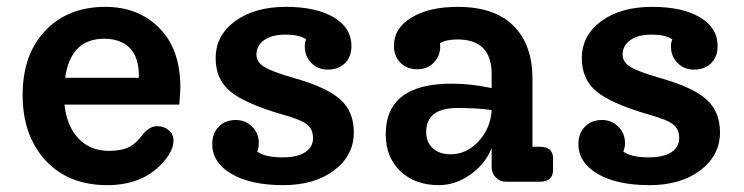

<svg xmlns="http://www.w3.org/2000/svg" viewBox="-20 -530 2169 560"><path d="M506 -275Q506 -264 503 -225H168Q175 -162 209 -126Q243 -90 298 -90Q335 -90 357 -101.5Q379 -113 399 -141Q418 -162 438 -162Q458 -162 472 -150.5Q486 -139 486 -120Q486 -99 471 -76Q411 10 293 10Q179 10 112.5 -62.5Q46 -135 46 -253Q46 -371 112 -440.5Q178 -510 287 -510Q383 -510 444.5 -448.5Q506 -387 506 -275ZM284 -417Q186 -417 170 -303H385V-309Q385 -363 358.5 -390Q332 -417 284 -417Z M839 -302Q934 -275 973 -239.5Q1012 -204 1012 -144Q1012 -77 955 -33.5Q898 10 806 10Q711 10 655 -23Q599 -56 599 -110Q599 -141 618 -160.5Q637 -180 668 -180Q696 -180 715.5 -160.5Q735 -141 735 -112Q735 -100 730 -88Q753 -71 804 -71Q847 -71 870 -86Q893 -101 893 -127Q893 -153 875.5 -167Q858 -181 804 -196Q694 -228 651.5 -263.5Q609 -299 609 -360Q609 -427 666 -468.5Q723 -510 814 -510Q902 -510 953.5 -479.5Q1005 -449 1005 -396Q1005 -364 986 -345.5Q967 -327 936 -327Q907 -327 888 -346.5Q869 -366 869 -394Q869 -407 873 -415Q855 -429 811 -429Q773 -429 750.5 -413Q728 -397 728 -371Q728 -349 750.5 -335Q773 -321 839 -302Z M1554 -102Q1593 -102 1593 -68V-34Q1593 0 1554 0H1456Q1438 0 1426 -12.5Q1414 -25 1414 -42V-98Q1395 -51 1351.5 -20.5Q1308 10 1260 10Q1190 10 1147.5 -31Q1105 -72 1105 -138Q1105 -286 1297 -286Q1355 -286 1414 -273V-314Q1414 -415 1314 -415Q1282 -415 1263 -404Q1264 -401 1264 -395Q1264 -366 1245 -347Q1226 -328 1198 -328Q1167 -328 1148 -347Q1129 -366 1129 -397Q1129 -448 1180.5 -479Q1232 -510 1315 -510Q1422 -510 1477.5 -455Q1533 -400 1533 -300V-102ZM1294 -80Q1341 -80 1376 -118Q1411 -156 1414 -209Q1375 -215 1314 -215Q1223 -215 1223 -145Q1223 -115 1242.5 -97.5Q1262 -80 1294 -80Z M1907 -302Q2002 -275 2041 -239.5Q2080 -204 2080 -144Q2080 -77 2023 -33.5Q1966 10 1874 10Q1779 10 1723 -23Q1667 -56 1667 -110Q1667 -141 1686 -160.5Q1705 -180 1736 -180Q1764 -180 1783.5 -160.5Q1803 -141 1803 -112Q1803 -100 1798 -88Q1821 -71 1872 -71Q1915 -71 1938 -86Q1961 -101 1961 -127Q1961 -153 1943.5 -167Q1926 -181 1872 -196Q1762 -228 1719.5 -263.5Q1677 -299 1677 -360Q1677 -427 1734 -468.5Q1791 -510 1882 -510Q1970 -510 2021.5 -479.5Q2073 -449 2073 -396Q2073 -364 2054 -345.5Q2035 -327 2004 -327Q1975 -327 1956 -346.5Q1937 -366 1937 -394Q1937 -407 1941 -415Q1923 -429 1879 -429Q1841 -429 1818.5 -413Q1796 -397 1796 -371Q1796 -349 1818.5 -335Q1841 -321 1907 -302Z"/></svg>

Font: Solway Medium
Style: Regular
Weight: 500
Designer: Mariya V. Pigoulevskaya
Foundry: The Northern Block Ltd.
Version: Version 1.000;hotconv 1.0.109;makeotfexe 2.5.65596